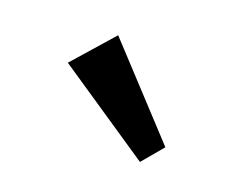

<svg xmlns="http://www.w3.org/2000/svg" viewBox="-43 -788 368 296"><g transform="rotate(15 141.0 -640.0)"><path d="M230 -582 198 -550 51 -669 115 -730Z"/></g></svg>

Font: Gupter
Style: Bold
Weight: 700
Designer: Octavio Pardo
Version: Version 1.000